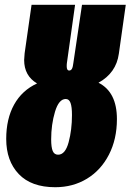

<svg xmlns="http://www.w3.org/2000/svg" viewBox="-20 -764 546 803"><path d="M392 -418Q469 -379 469 -266Q469 -182 435.5 -117Q402 -52 343.5 -16.5Q285 19 211 19Q111 19 58.5 -36Q6 -91 6 -183Q6 -267 39 -326.5Q72 -386 135 -415Q81 -447 81 -513Q81 -521 83 -541L112 -744H294L260 -502Q259 -497 259 -487Q259 -469 269 -469Q277 -469 281 -476.5Q285 -484 287 -502L323 -744H506L477 -539Q466 -459 392 -418ZM281 -283Q281 -317 275 -333.5Q269 -350 255 -350Q226 -350 210 -296.5Q194 -243 194 -181Q194 -148 200.5 -132.5Q207 -117 223 -117Q253 -117 267 -169Q281 -221 281 -283Z"/></svg>

Font: Fira Sans Extra Condensed Black
Style: Italic
Weight: 900
Width: 3
Italic angle: -8°
Designer: Carrois Corporate & Edenspiekermann AG
Foundry: Carrois Corporate GbR & Edenspiekermann AG
Version: Version 4.203